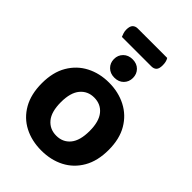

<svg xmlns="http://www.w3.org/2000/svg" viewBox="-291 -1142 1286 1286"><g transform="rotate(45 351.5 -499.5)"><path d="M668 -304Q668 -200 626.5 -128Q585 -56 513.5 -19Q442 18 351 18Q260 18 188.5 -19Q117 -56 76 -128Q35 -200 35 -304Q35 -408 77 -479.5Q119 -551 190.5 -588Q262 -625 351 -625Q440 -625 512 -588Q584 -551 626 -479.5Q668 -408 668 -304ZM488 -304Q488 -393 451 -438.5Q414 -484 351 -484Q290 -484 252.5 -439Q215 -394 215 -304Q215 -213 252.5 -168Q290 -123 352 -123Q414 -123 451 -168Q488 -213 488 -304ZM442 -760Q442 -723 417.5 -698Q393 -673 352 -673Q312 -673 287 -698Q262 -723 262 -760Q262 -797 287 -822Q312 -847 352 -847Q393 -847 417.5 -822Q442 -797 442 -760ZM474 -902H195Q191 -911 186 -926Q181 -941 181 -957Q181 -990 194.5 -1003.5Q208 -1017 230 -1017H509Q516 -1007 519.5 -992.5Q523 -978 523 -961Q523 -928 510 -915Q497 -902 474 -902Z"/></g></svg>

Font: Baloo Bhaijaan 2 ExtraBold
Style: Regular
Weight: 800
Designer: Sanskriti Dholi, Noopur Datye and Ek Type
Foundry: Ek Type
Version: Version 1.701